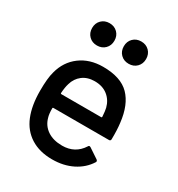

<svg xmlns="http://www.w3.org/2000/svg" viewBox="-174 -833 884 955"><g transform="rotate(30 268.0 -356.0)"><path d="M474 -226Q474 -216 464 -216H145Q141 -216 141 -212Q141 -178 147 -160Q158 -120 191.5 -97.5Q225 -75 276 -75Q350 -75 389 -136Q393 -145 403 -139L460 -101Q467 -95 463 -88Q434 -42 383 -16.5Q332 9 267 9Q194 9 143.5 -23Q93 -55 69 -114Q45 -173 45 -257Q45 -330 56 -368Q74 -437 127.5 -477Q181 -517 258 -517Q360 -517 409.5 -466.5Q459 -416 470 -318Q475 -280 474 -226ZM150 -355Q143 -333 141 -299Q141 -295 145 -295H374Q378 -295 378 -299Q376 -332 372 -348Q362 -387 332.5 -410.5Q303 -434 258 -434Q216 -434 188 -412.5Q160 -391 150 -355ZM295 -657Q295 -685 313 -703Q331 -721 359 -721Q387 -721 405 -703Q423 -685 423 -657Q423 -629 405 -611Q387 -593 359 -593Q331 -593 313 -611Q295 -629 295 -657ZM113 -657Q113 -685 131 -703Q149 -721 177 -721Q205 -721 223 -703Q241 -685 241 -657Q241 -629 223 -611Q205 -593 177 -593Q149 -593 131 -611Q113 -629 113 -657Z"/></g></svg>

Font: BarlowMedium
Style: Regular
Weight: 500
Designer: Jeremy Tribby
Foundry: Tribby Type
Version: Version 1.422